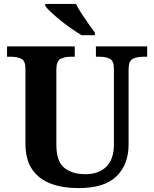

<svg xmlns="http://www.w3.org/2000/svg" viewBox="-20 -951 787 981"><path d="M382 10Q300 10 239 -13Q178 -36 144 -86Q110 -136 110 -218V-600Q110 -640 89 -650.5Q68 -661 38 -661H16V-714H362V-661H339Q310 -661 289 -650Q268 -639 268 -596V-210Q268 -126 308.5 -93.5Q349 -61 417 -61Q484 -61 523 -99Q562 -137 562 -214V-600Q562 -640 541.5 -650.5Q521 -661 492 -661H470V-714H732V-661H709Q679 -661 658 -650Q637 -639 637 -596V-212Q637 -111 575.5 -50.5Q514 10 382 10ZM397 -771Q374 -785 345.5 -804.5Q317 -824 290 -846Q263 -868 241.5 -888Q220 -908 211 -921V-931H368Q379 -909 396.5 -882Q414 -855 432.5 -829Q451 -803 465 -784V-771Z"/></svg>

Font: Noto Serif Sinhala
Style: Bold
Weight: 700
Designer: Jelle Bosma - Monotype Design Team
Foundry: Monotype Imaging Inc.
Version: Version 2.007; ttfautohint (v1.8.4.7-5d5b)